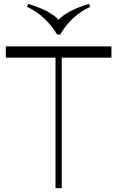

<svg xmlns="http://www.w3.org/2000/svg" viewBox="-20 -969 604 989"><path d="M10 -672V-730H554V-672ZM266 0V-730H298V0ZM438 -949 445 -934Q393 -910 354 -872.5Q315 -835 290 -791H274Q249 -835 209 -873Q169 -911 119 -934L126 -949Q163 -938 197 -923Q231 -908 257 -889Q283 -870 296 -848H268Q289 -883 337.5 -908.5Q386 -934 438 -949Z"/></svg>

Font: Savate ExtraLight
Style: Regular
Weight: 200
Designer: Max Esnée
Foundry: Plomb Type
Version: Version 2.000